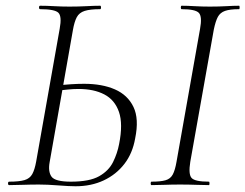

<svg xmlns="http://www.w3.org/2000/svg" viewBox="-20 -645 855 669"><path d="M243 4Q221 4 183 1Q145 -2 116 -2Q86 -2 59 -1Q32 0 12 0Q8 0 8 -6Q8 -12 12 -12Q47 -12 65.5 -17.5Q84 -23 92.5 -38.5Q101 -54 106 -82L188 -545Q196 -588 183.5 -600.5Q171 -613 120 -613Q116 -613 116 -619Q116 -625 120 -625Q143 -625 168.5 -623.5Q194 -622 222 -622Q254 -622 281.5 -623.5Q309 -625 329 -625Q332 -625 332 -619Q332 -613 329 -613Q294 -613 275 -607Q256 -601 247.5 -585Q239 -569 234 -540L153 -80Q147 -47 159.5 -29.5Q172 -12 227 -12Q292 -12 325.5 -31Q359 -50 374 -80.5Q389 -111 395 -143Q409 -213 394.5 -255Q380 -297 343.5 -316Q307 -335 254 -335Q235 -335 216 -333Q197 -331 177 -329L179 -347Q205 -350 228 -351.5Q251 -353 273 -353Q336 -353 380.5 -333.5Q425 -314 445 -272.5Q465 -231 451 -163Q442 -111 413.5 -74Q385 -37 341.5 -16.5Q298 4 243 4ZM508 0Q505 0 505 -6Q505 -12 508 -12Q540 -12 557 -17Q574 -22 582 -37Q590 -52 595 -81L677 -544Q685 -587 673 -600Q661 -613 613 -613Q610 -613 610 -619Q610 -625 613 -625Q633 -625 658 -623.5Q683 -622 711 -622Q743 -622 768.5 -623.5Q794 -625 813 -625Q815 -625 815 -619Q815 -613 813 -613Q781 -613 764 -607Q747 -601 739 -586Q731 -571 725 -542L643 -81Q636 -38 647.5 -25Q659 -12 708 -12Q710 -12 710 -6Q710 0 708 0Q688 0 663 -1Q638 -2 607 -2Q579 -2 553.5 -1Q528 0 508 0Z"/></svg>

Font: Cormorant Light
Style: Italic
Weight: 300
Italic angle: -10°
Designer: Christian Thalmann (Catharsis Fonts)
Foundry: Catharsis Fonts
Version: Version 4.000